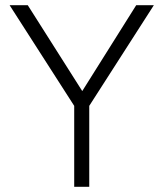

<svg xmlns="http://www.w3.org/2000/svg" viewBox="-20 -720 630 740"><path d="M266 0V-312L17 -700H87L297 -369L505 -700H573L324 -312V0Z"/></svg>

Font: Geologica-Sharp
Style: Regular
Weight: 100
Designer: Sindre Bremnes, Frode Helland
Foundry: Monokrom Skriftforlag AS
Version: Version 1.010;gftools[0.9.28]